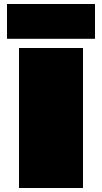

<svg xmlns="http://www.w3.org/2000/svg" viewBox="-20 -940 510 960"><path d="M75 0V-700H395V0ZM15 -746V-920H455V-746Z"/></svg>

Font: Georama ExtraExtended Black
Style: Regular
Weight: 900
Width: 8
Designer: Jean-Baptiste Levee
Foundry: Production Type
Version: Version 1.000